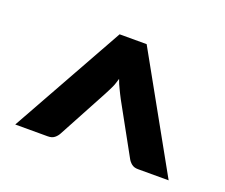

<svg xmlns="http://www.w3.org/2000/svg" viewBox="-68 -822 626 534"><g transform="rotate(20 245.0 -555.5)"><path d="M472 -388 285 -723H205L18 -388H114C123 -388 129 -390 134 -394C139 -398 143 -403 146 -409L224 -554C229 -563 233 -572 237 -580C241 -588 243 -597 246 -606C249 -597 253 -588 257 -580C261 -572 265 -563 270 -554L350 -409C353 -403 357 -398 362 -394C367 -390 373 -388 381 -388Z"/></g></svg>

Font: SVN-Aleo
Style: Bold
Weight: 700
Designer: Alessio Laiso
Version: Version 1.2.2